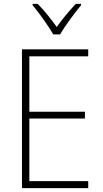

<svg xmlns="http://www.w3.org/2000/svg" viewBox="-20 -968 530 988"><path d="M254 -791H289C314 -834 363 -900 397 -941V-948H370C335 -911 300 -869 272 -829C244 -869 207 -915 174 -948H148V-941C180 -903 229 -835 254 -791ZM434 0V-36H131V-358H417V-393H131V-678H434V-714H93V0Z"/></svg>

Font: Noto Sans Thai Looped SemiCondensed ExtraLight
Style: Regular
Weight: 200
Width: 4
Designer: Sasikarn Vongin, Ben Mitchell
Foundry: The Fontpad Ltd
Version: Version 1.001